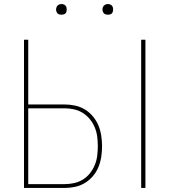

<svg xmlns="http://www.w3.org/2000/svg" viewBox="-20 -932 840 952"><path d="M680 0V-735H701V0ZM99 0V-735H120V-414H300Q326 -414 352 -408.5Q378 -403 400.5 -389.5Q423 -376 440.5 -355Q458 -334 468 -310Q478 -286 482 -259.5Q486 -233 486 -207Q486 -180 482 -154Q478 -128 468 -103.5Q458 -79 440.5 -58.5Q423 -38 400.5 -24.5Q378 -11 352 -5.5Q326 0 300 0ZM300 -19Q323 -19 346.5 -24Q370 -29 390.5 -41.5Q411 -54 426 -73Q441 -92 450 -114Q459 -136 462 -159.5Q465 -183 465 -207Q465 -231 462 -254.5Q459 -278 450 -300Q441 -322 426 -340.5Q411 -359 390.5 -372Q370 -385 346.5 -390Q323 -395 300 -395H120V-19ZM515 -859Q510 -859 504.5 -860.5Q499 -862 495.5 -865.5Q492 -869 490 -874.5Q488 -880 488 -885Q488 -890 490 -895.5Q492 -901 495.5 -904.5Q499 -908 504.5 -910Q510 -912 515 -912Q520 -912 525.5 -910Q531 -908 534.5 -904.5Q538 -901 539.5 -895.5Q541 -890 541 -885Q541 -880 539.5 -874.5Q538 -869 534.5 -865.5Q531 -862 525.5 -860.5Q520 -859 515 -859ZM285 -859Q280 -859 274.5 -860.5Q269 -862 265.5 -865.5Q262 -869 260 -874.5Q258 -880 258 -885Q258 -890 260 -895.5Q262 -901 265.5 -904.5Q269 -908 274.5 -910Q280 -912 285 -912Q290 -912 295.5 -910Q301 -908 304.5 -904.5Q308 -901 309.5 -895.5Q311 -890 311 -885Q311 -880 309.5 -874.5Q308 -869 304.5 -865.5Q301 -862 295.5 -860.5Q290 -859 285 -859Z"/></svg>

Font: Iosevka Aile Thin
Style: Regular
Weight: 100
Designer: Belleve Invis
Foundry: Belleve Invis
Version: Version 31.1.0; ttfautohint (v1.8.4)